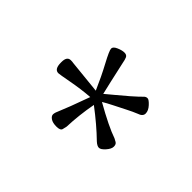

<svg xmlns="http://www.w3.org/2000/svg" viewBox="-69 -872 638 638"><g transform="rotate(-45 250.0 -553.0)"><path d="M249 -714H246Q215 -714 215 -695Q215 -690 223 -647Q231 -604 234 -564Q151 -594 132.5 -602.5Q114 -611 106 -611Q98 -611 91.5 -601.5Q85 -592 85 -574Q85 -556 94 -553.5Q103 -551 109 -550Q165 -548 224 -537Q184 -484 145 -444Q135 -433 135 -424.5Q135 -416 148.5 -404Q162 -392 173 -392Q184 -392 188 -399Q192 -406 194 -410Q208 -451 250 -525Q258 -512 268.5 -491Q279 -470 289.5 -449.5Q300 -429 306 -414Q312 -395 325.5 -395Q339 -395 352.5 -407.5Q366 -420 366 -426.5Q366 -433 362 -437.5Q358 -442 347.5 -452.5Q337 -463 297 -511L272 -541Q305 -549 391 -568Q403 -570 411 -573.5Q419 -577 419 -588Q419 -599 412.5 -614Q406 -629 397 -629Q388 -629 348 -607.5Q308 -586 262 -566L274 -684Q275 -688 275 -696Q275 -714 249 -714Z"/></g></svg>

Font: LXGW WenKai TC Light
Style: Regular
Weight: 300
Designer: LXGW / Fontworks Inc.
Foundry: LXGW / Fontworks Inc.
Version: Version 1.330